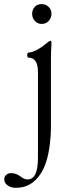

<svg xmlns="http://www.w3.org/2000/svg" viewBox="-69 -626 345 917"><path d="M-48.8 229.5Q-48.8 217.3 -38.8 209Q-28.8 200.7 -16.1 200.7Q7.3 200.7 28.3 216.3Q38.1 224.1 46.1 227.5Q54.2 231 63 231Q112.3 231 112.3 127.9V-281.2Q112.3 -350.6 67.4 -350.6Q64.5 -350.6 62.7 -354.2Q61 -357.9 61 -362.8Q61 -368.2 62.7 -371.6Q64.5 -375 67.4 -375Q82.5 -375 105.2 -386.7Q127.9 -398.4 151.4 -418Q167 -431.2 172.4 -431.2Q176.8 -431.2 176.8 -417.5Q174.3 -382.8 174.3 -345.2V-15.6Q174.3 19.5 168.9 64Q157.2 158.2 122.6 207.5Q100.6 239.3 72.5 255.1Q44.4 271 6.3 271Q-16.1 271 -32.5 259.5Q-48.8 248 -48.8 229.5ZM129.9 -606.4Q148.9 -606.4 162.8 -593.5Q176.8 -580.6 176.8 -560.1Q176.8 -540.5 163.6 -526.1Q150.4 -511.7 129.9 -511.7Q111.3 -511.7 97.9 -525.6Q84.5 -539.6 84.5 -560.1Q84.5 -579.6 96.7 -593Q108.9 -606.4 129.9 -606.4Z"/></svg>

Font: JuniusX Light
Style: Regular
Weight: 300
Designer: Peter S. Baker
Foundry: Briery Creek Software
Version: Version 1.008